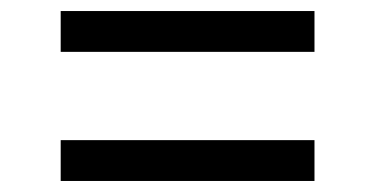

<svg xmlns="http://www.w3.org/2000/svg" viewBox="-20 -526 680 348"><path d="M550 -506H90V-432H550ZM550 -272H90V-198H550Z"/></svg>

Font: Mission
Style: Regular
Weight: 400
Version: Version 1.000;FEAKit 1.0